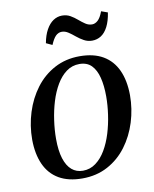

<svg xmlns="http://www.w3.org/2000/svg" viewBox="-84 -795 699 869"><g transform="rotate(-10 266.0 -360.0)"><path d="M307 -536Q371.5 -536 414.5 -510.8Q457.5 -485.5 479.2 -438Q501 -390.5 501.5 -323Q501.5 -259.5 482.8 -199.5Q464 -139.5 428.5 -92Q393 -44.5 341.5 -16.8Q290 11 224.5 11Q160.5 11 117.2 -14.2Q74 -39.5 52.5 -87.2Q31 -135 30.5 -200.5Q30.5 -265.5 49.5 -325.8Q68.5 -386 104.2 -433.5Q140 -481 191.5 -508.5Q243 -536 307 -536ZM300 -501.5Q266.5 -501.5 240.2 -482.2Q214 -463 194.5 -430Q175 -397 162.5 -356Q150 -315 143.8 -271Q137.5 -227 137.5 -186Q137.5 -131.5 149 -95.2Q160.5 -59 181.8 -41Q203 -23 233 -23Q266 -23 292.2 -42.5Q318.5 -62 337.8 -94.8Q357 -127.5 369.5 -168.2Q382 -209 388.2 -252.5Q394.5 -296 394.5 -336.5Q394.5 -385.5 385.2 -422.5Q376 -459.5 355.5 -480.5Q335 -501.5 300 -501.5ZM167.5 -620.5Q174 -656.5 187.8 -681.2Q201.5 -706 220.2 -718.5Q239 -731 260.5 -731Q282 -731 298.5 -721.5Q315 -712 329.5 -699.5Q344 -687 358.2 -677.5Q372.5 -668 388.5 -668Q402.5 -668 415.2 -679.5Q428 -691 438.5 -719.5L468 -709Q462 -670 449 -644.8Q436 -619.5 417.5 -607.5Q399 -595.5 376 -595.5Q356 -595.5 338.8 -605Q321.5 -614.5 306.2 -627.2Q291 -640 276.5 -649.5Q262 -659 247 -659Q231 -659 219 -647Q207 -635 195.5 -607.5Z"/></g></svg>

Font: Merriweather 96pt
Style: Italic
Weight: 400
Italic angle: -7.8°
Version: Version 2.101